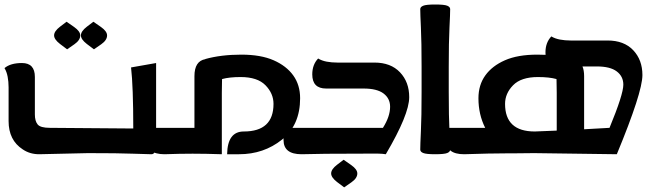

<svg xmlns="http://www.w3.org/2000/svg" viewBox="-38 -682 2910 849"><path d="M62.5 -21.5Q0 -62 0 -146.5V-295.9Q0 -320.8 -4.2 -342.8Q-8.3 -364.7 -18.1 -380.9Q8.3 -403.3 59.1 -403.3Q116.2 -403.3 116.2 -341.8V-175.8Q116.2 -147 128.4 -131.8Q140.6 -116.7 182.6 -116.7L551.3 -113.8Q551.3 -299.3 541.5 -383.8L652.3 -403.3V-53.2Q652.3 -21.5 647 -10.7Q641.6 0 631.8 0Q611.3 0 549.1 -2.4Q486.8 -4.9 351.1 -4.9L135.3 0Q93.8 0 62.5 -21.5ZM258.8 -463.9 227.1 -487.8Q201.2 -507.8 201.2 -525.4Q201.2 -543.9 227.5 -564L256.3 -585.9L290 -562.5Q316.9 -543.5 316.9 -525.4Q316.9 -504.4 291 -486.3ZM377.4 -463.9 345.7 -487.8Q319.8 -507.8 319.8 -525.4Q319.8 -543.9 346.2 -564L375 -585.9L408.7 -562.5Q435.5 -543.5 435.5 -525.4Q435.5 -504.4 409.7 -486.3Z M689.5 0Q609.9 0 609.9 -62.5V-116.7H821.8V-345.2Q821.8 -412.1 870.1 -420.4L869.6 -420.9Q939.5 -440.4 1029.3 -440.4Q1115.2 -440.4 1171.9 -415.5Q1228.5 -390.6 1258.8 -348.4Q1289.1 -306.2 1289.1 -247.6Q1289.1 -128.9 1208.7 -64.5Q1128.4 0 1019 0H966.3Q967.8 -100.6 1040 -100.6Q1171.4 -100.6 1171.4 -222.7Q1171.4 -268.6 1136 -304.9Q1100.6 -341.3 1025.9 -341.3Q976.1 -341.3 944.3 -332.5Q943.8 -331.5 943.8 -330.6L942.9 -271.5V0Q871.1 -2.4 813.5 -2.4Q756.3 -2.4 689.5 0Z M1403.8 -2 1295.4 0Q1215.8 0 1215.8 -62.5V-116.7H1655.3Q1687 -167 1687 -210Q1687 -246.6 1658 -268.6Q1628.9 -290.5 1569.8 -290.5H1404.3Q1342.8 -290.5 1342.8 -353Q1342.8 -396 1368.7 -423.3Q1384.8 -413.6 1406.7 -409.4Q1428.7 -405.3 1453.6 -405.3H1617.7Q1689.9 -405.3 1730.7 -362.3Q1771.5 -319.3 1771.5 -252.4Q1771.5 -175.8 1668 0Q1655.3 -2.4 1629.4 -2.9ZM1483.9 146.5 1452.1 122.6Q1426.3 102.5 1426.3 85Q1426.3 66.4 1452.6 46.4L1481.4 24.4L1515.1 47.9Q1542 66.9 1542 85Q1542 106 1516.1 124Z M1952.6 -20.5Q1952.6 -10.7 1939.7 -5.4Q1926.8 0 1886.2 0Q1846.7 0 1833.5 -5.4Q1820.3 -10.7 1820.3 -20.5Q1820.3 -41 1823.2 -102.5Q1826.2 -164.1 1826.2 -275.4V-386.7Q1826.2 -498 1823.2 -559.6Q1820.3 -621.1 1820.3 -641.6Q1820.3 -651.4 1833.5 -656.7Q1846.7 -662.1 1886.2 -662.1Q1926.8 -662.1 1939.7 -656.7Q1952.6 -651.4 1952.6 -641.6Q1952.6 -621.1 1949.5 -559.6Q1946.3 -498 1946.3 -386.7V-275.4Q1946.3 -164.1 1949.5 -102.5Q1952.6 -41 1952.6 -20.5Z M2227.1 -3.9H2201.2Q2132.3 -3.9 2014.2 0Q1934.6 0 1934.6 -62.5V-116.7H2107.4Q2077.6 -175.8 2077.6 -247.6Q2077.6 -306.2 2107.9 -348.4Q2138.2 -390.6 2194.8 -415.5Q2251.5 -440.4 2337.4 -440.4Q2356.4 -440.4 2374.5 -439.5Q2374 -444.8 2374 -450.7Q2374 -493.7 2399.9 -521Q2416 -511.2 2438 -507.1Q2460 -502.9 2484.9 -502.9H2648.9Q2721.2 -502.9 2762 -460Q2802.7 -417 2802.7 -350.1Q2802.7 -273.4 2689.5 0L2323.7 -4.9ZM2537.6 -388.2Q2544.9 -371.1 2544.9 -345.2V-110.4L2657.2 -116.7Q2718.3 -264.6 2718.3 -307.6Q2718.3 -344.2 2689.2 -366.2Q2660.2 -388.2 2601.1 -388.2ZM2423.8 -104.5V-271.5L2422.9 -330.6Q2422.9 -331.5 2422.4 -332.5Q2390.6 -341.3 2340.8 -341.3Q2266.1 -341.3 2230.7 -304.9Q2195.3 -268.6 2195.3 -222.7Q2195.3 -100.6 2326.7 -100.6Q2335.4 -100.6 2423.8 -104.5Z"/></svg>

Font: ALMAS
Style: Bold
Weight: 700
Designer: ALMAS Font/ by Husham Jawad Kadhim, derived from the Bainsely font by/ Paul James MIller
Foundry: High-Logic / Made with FontCreator
Version: Version 1.411;September 19, 2021;FontCreator 14.0.0.2814 32-